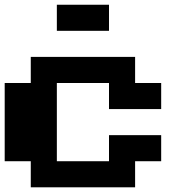

<svg xmlns="http://www.w3.org/2000/svg" viewBox="-20 -798 818 818"><path d="M111.1 -111.1H0V-444.4H111.1V-555.6H555.6V-444.4H666.7V-333.3H444.4V-444.4H222.2V-111.1H444.4V-222.2H666.7V-111.1H555.6V0H111.1ZM444.4 -666.7H222.2V-777.8H444.4Z"/></svg>

Font: Pixeloid Sans
Style: Bold
Weight: 700
Monospace: yes
Designer: GGBot
Version: 0.3